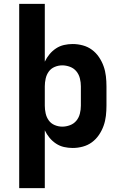

<svg xmlns="http://www.w3.org/2000/svg" viewBox="-20 -755 640 990"><path d="M79 215V-735H211V-437Q221 -458 235.5 -475.5Q250 -493 269 -505.5Q288 -518 310 -523Q332 -528 355 -528Q381 -528 407 -521Q433 -514 454 -498.5Q475 -483 490 -461Q505 -439 514 -414Q523 -389 526 -362.5Q529 -336 529 -310V-210Q529 -184 526 -157.5Q523 -131 514 -106Q505 -81 490 -59Q475 -37 454 -21.5Q433 -6 407 1Q381 8 355 8Q332 8 310 3Q288 -2 269 -14.5Q250 -27 235.5 -44.5Q221 -62 211 -83V215ZM301 -102Q321 -102 341 -109.5Q361 -117 374 -133Q387 -149 392 -169.5Q397 -190 397 -210V-310Q397 -330 392 -350.5Q387 -371 374 -387Q361 -403 341 -410.5Q321 -418 301 -418Q281 -418 262 -410Q243 -402 231.5 -386Q220 -370 215.5 -350Q211 -330 211 -310V-210Q211 -190 215.5 -170Q220 -150 231.5 -134Q243 -118 262 -110Q281 -102 301 -102Z"/></svg>

Font: Iosevka Custom XBdEx
Style: Regular
Weight: 800
Width: 7
Monospace: yes
Designer: Belleve Invis
Foundry: Belleve Invis
Version: Version 11.2.4; ttfautohint (v1.8.4)